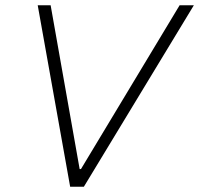

<svg xmlns="http://www.w3.org/2000/svg" viewBox="-20 -708 755 728"><path d="M246 0 123 -688H172L282 -67H287L661 -688H715L298 0Z"/></svg>

Font: Saira Thin ExtraLight
Style: Italic
Weight: 250
Italic angle: -12°
Version: Version 1.101